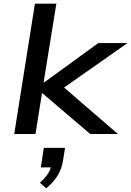

<svg xmlns="http://www.w3.org/2000/svg" viewBox="-20 -725 710 1039"><path d="M57 0 169 -705H285L216 -279H219L512 -492H670L302 -234L298 -276L618 0H468L210 -220H207L172 0ZM230 294 196 264Q225 237 240 214Q255 191 258 165L277 181H201L217 75H332L320 150Q312 193 290 228Q268 263 230 294Z"/></svg>

Font: Nunito Sans 10pt Expanded SemiBold
Style: Italic
Weight: 600
Width: 7
Italic angle: -9°
Designer: Vernon Adams
Foundry: Vernon Adams
Version: Version 3.101;gftools[0.9.27]